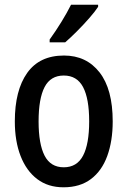

<svg xmlns="http://www.w3.org/2000/svg" viewBox="-20 -786 542 816"><path d="M459 -270Q459 -187 436 -123.5Q413 -60 366.5 -25Q320 10 250 10Q184 10 138 -25Q92 -60 67.5 -123Q43 -186 43 -270Q43 -402 95.5 -476Q148 -550 252 -550Q347 -550 403 -478.5Q459 -407 459 -270ZM144 -270Q144 -174 169.5 -124.5Q195 -75 251 -75Q307 -75 333 -124.5Q359 -174 359 -270Q359 -367 333 -416Q307 -465 251 -465Q195 -465 169.5 -416Q144 -367 144 -270ZM397 -757Q384 -737 359 -708.5Q334 -680 306.5 -652.5Q279 -625 257 -606H191V-618Q217 -654 241 -693Q265 -732 282 -766H397Z"/></svg>

Font: Noto Sans Malayalam Condensed Medium
Style: Regular
Weight: 500
Width: 3
Designer: Jelle Bosma - Monotype Design Team
Foundry: Monotype Imaging Inc.
Version: Version 2.104; ttfautohint (v1.8.4.7-5d5b)